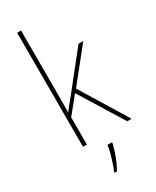

<svg xmlns="http://www.w3.org/2000/svg" viewBox="-245 -823 898 1108"><g transform="rotate(-30 203.5 -269.5)"><path d="M109 -376Q109 -333 109 -295Q109 -257 108 -214Q122 -233 132 -245.5Q142 -258 156 -274L358 -528H390L216 -311L407 0H378L198 -291L109 -181V0H83V-760H109ZM241 68Q232 106 217 146Q202 186 182 221H166V214Q174 197 183.5 169Q193 141 201 111.5Q209 82 211 61H241Z"/></g></svg>

Font: Noto Sans SemiCondensed Thin
Style: Regular
Weight: 100
Width: 4
Designer: Monotype Design Team
Foundry: Monotype Imaging Inc.
Version: Version 2.013; ttfautohint (v1.8.4.7-5d5b)